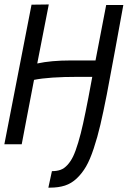

<svg xmlns="http://www.w3.org/2000/svg" viewBox="-27 -653 579 869"><path d="M193.8 -632.8 141.6 -365.7Q204.1 -379.4 293.9 -379.4H405.3Q434.6 -530.8 453.6 -630.4H531.2Q518.6 -561.5 493.4 -423.6Q468.3 -285.6 456.5 -226.1Q440.4 -144 427.2 -87.9Q414.1 -31.7 397.2 19Q380.4 69.8 362.5 100.6Q344.7 131.3 320.6 154.3Q296.4 177.2 267.1 186.8Q237.8 196.3 199.7 196.3H191.9L208 121.6Q230.5 121.6 246.8 115.7Q263.2 109.9 278.1 93.8Q293 77.6 304 54.9Q314.9 32.2 326.9 -7.6Q338.9 -47.4 349.1 -94Q359.4 -140.6 373 -210.9Q389.6 -300.8 390.6 -305.2H327.6Q194.3 -305.2 127 -291.5Q107.9 -194.8 92.3 -110.6Q76.7 -26.4 71.3 0H-7.3L115.7 -631.8Z"/></svg>

Font: Fantasque Sans Mono
Style: Italic
Weight: 400
Italic angle: -11°
Monospace: yes
Designer: Jany Belluz
Version: Version 1.8.0 ; ttfautohint (v1.8.2)